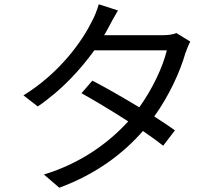

<svg xmlns="http://www.w3.org/2000/svg" viewBox="-20 -836 1040 900"><path d="M807 -681C790 -674 768 -671 741 -671H468C476 -684 483 -696 489 -708C499 -727 517 -761 533 -787L443 -816C436 -790 421 -754 411 -736C366 -645 262 -495 90 -389L157 -337C269 -413 358 -511 422 -600H762C743 -521 694 -418 633 -333C555 -380 471 -428 413 -458L362 -399C418 -368 502 -318 581 -267C490 -167 360 -71 186 -18L258 44C434 -21 560 -119 650 -222C688 -196 721 -172 745 -153L800 -225C775 -243 741 -266 703 -290C773 -388 824 -499 849 -587C855 -603 864 -627 872 -641Z"/></svg>

Font: Noto Sans KR Regular
Style: Regular
Weight: 400
Designer: Ryoko NISHIZUKA  (kana & ideographs); Paul D. Hunt (Latin, Greek & Cyrillic); Wenlong ZHANG  (bopomofo); Sandoll Communi
Foundry: Adobe Systems Incorporated
Version: Version 1.004;PS 1.004;hotconv 1.0.82;makeotf.lib2.5.63406